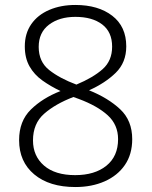

<svg xmlns="http://www.w3.org/2000/svg" viewBox="-20 -744 611 774"><path d="M284 -724Q376 -724 432.5 -680.5Q489 -637 489 -557Q489 -492 446.5 -450.5Q404 -409 339 -380Q416 -349 464.5 -303.5Q513 -258 513 -183Q513 -122 483.5 -79Q454 -36 402 -13Q350 10 284 10Q179 10 118 -41Q57 -92 57 -179Q57 -256 104.5 -302.5Q152 -349 224 -377Q184 -396 151 -419.5Q118 -443 99 -476.5Q80 -510 80 -557Q80 -609 106 -646.5Q132 -684 178.5 -704Q225 -724 284 -724ZM284 -676Q219 -676 177.5 -644.5Q136 -613 136 -555Q136 -495 178.5 -461.5Q221 -428 288 -403Q355 -431 393.5 -465Q432 -499 432 -556Q432 -615 392 -645.5Q352 -676 284 -676ZM113 -178Q113 -115 157.5 -76.5Q202 -38 283 -38Q362 -38 409 -76Q456 -114 456 -183Q456 -241 414.5 -279Q373 -317 298 -345L276 -353Q203 -325 158 -285.5Q113 -246 113 -178Z"/></svg>

Font: Noto Sans Myanmar Light
Style: Regular
Weight: 300
Designer: Monotype Design Team
Foundry: Monotype Imaging Inc.
Version: Version 2.107; ttfautohint (v1.8.4.7-5d5b)